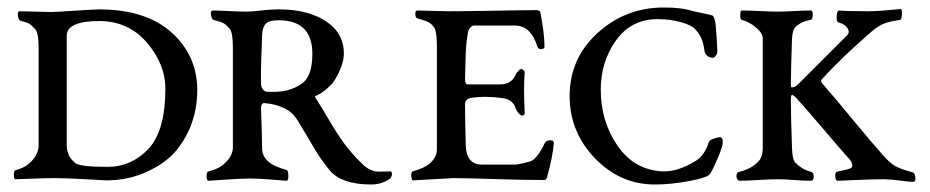

<svg xmlns="http://www.w3.org/2000/svg" viewBox="-20 -478 2480 512"><path d="M181 -43Q194 -33 267 -33Q330 -33 376 -81Q421 -130 421 -242Q421 -306 372.5 -363.5Q324 -421 246 -422Q158 -422 158 -383V-91Q158 -61 181 -43ZM263 3Q260 3 208.5 0Q157 -3 125 -3Q101 -3 63.5 -1.5Q26 0 21 0Q17 0 17 -11.5Q17 -23 21 -24Q48 -31 64 -48Q82 -67 83 -89V-350Q83 -390 74 -400Q64 -411 58.5 -414.5Q53 -418 34 -423Q31 -424 29 -430Q27 -436 27.5 -442Q28 -448 33 -448Q47 -448 73 -447Q99 -446 115 -446Q128 -446 181.5 -449.5Q235 -453 243 -453Q370 -453 438.5 -390.5Q507 -328 506 -235Q505 -146 452 -79Q425 -45 374 -21Q323 3 263 3Z M676 -258Q676 -245 681 -239.5Q686 -234 690.5 -233.5Q695 -233 709 -233Q752 -233 782 -253Q813 -272 813 -334Q813 -424 723 -424Q697 -424 688.5 -414.5Q680 -405 679 -386Q675 -294 676 -258ZM676 -189Q677 -166 678 -129.5Q679 -93 679 -81Q680 -41 744 -25Q749 -23 749 -9.5Q749 4 744 4Q740 4 705 1Q670 -2 648 -2Q623 -2 582.5 1Q542 4 536 4Q531 4 531 -8Q531 -20 536 -21Q565 -28 581 -44Q601 -64 601 -85V-352Q601 -392 592 -402Q582 -413 575.5 -416.5Q569 -420 549 -425Q546 -426 544 -432Q542 -438 542.5 -444Q543 -450 548 -450Q562 -450 591 -448.5Q620 -447 639 -447Q650 -447 675.5 -450Q701 -453 723 -453Q801 -453 849 -421.5Q897 -390 897 -335Q897 -314 884.5 -287Q872 -260 862 -251Q842 -231 822 -222Q818 -221 822 -216Q834 -198 856.5 -159.5Q879 -121 898.5 -94.5Q918 -68 946 -41Q956 -31 965.5 -26.5Q975 -22 980.5 -21Q986 -20 1000 -20.5Q1014 -21 1021 -21Q1024 -21 1025 -17Q1026 -13 1024 -8Q1022 -3 1019 -1Q997 14 970 14Q891 14 859 -24Q847 -39 837 -53Q827 -67 821 -77.5Q815 -88 799.5 -114Q784 -140 771 -161Q759 -179 741 -188Q715 -201 686 -203Q681 -204 678.5 -200Q676 -196 676 -189Z M1323 -216Q1275 -223 1237 -217Q1220 -214 1220 -200Q1220 -168 1222 -90Q1224 -39 1265 -39H1353Q1358 -39 1376.5 -43Q1395 -47 1401 -51Q1419 -66 1433 -97Q1437 -104 1448 -104Q1457 -104 1457 -96Q1453 -56 1440 -10Q1438 2 1431 2Q1380 2 1299.5 -0.5Q1219 -3 1188 -3L1081 3Q1079 3 1077.5 -3Q1076 -9 1077 -15Q1078 -21 1081 -21Q1112 -30 1126 -42Q1145 -59 1145 -79V-357Q1145 -398 1136 -407Q1133 -410 1131 -412.5Q1129 -415 1126.5 -416.5Q1124 -418 1122.5 -419Q1121 -420 1117 -421.5Q1113 -423 1111 -423.5Q1109 -424 1103 -426Q1097 -428 1093 -429Q1088 -430 1087.5 -440Q1087 -450 1093 -450Q1107 -450 1132.5 -449Q1158 -448 1174 -448Q1212 -448 1268.5 -449Q1325 -450 1363 -450.5Q1401 -451 1409 -451Q1420 -451 1421 -445Q1432 -388 1432 -353Q1432 -347 1421 -347Q1416 -347 1413 -354Q1404 -381 1393 -392Q1378 -410 1351 -410H1245Q1239 -410 1234 -404.5Q1229 -399 1228 -392Q1223 -364 1222 -339Q1220 -273 1220 -268Q1220 -253 1227 -253H1314Q1333 -253 1344 -263Q1353 -272 1356 -281Q1365 -294 1370 -294Q1373 -294 1376.5 -290.5Q1380 -287 1379 -283Q1376 -243 1379 -182Q1381 -170 1373 -170Q1364 -170 1355 -189Q1349 -211 1323 -216Z M1750 -458Q1796 -458 1822 -450Q1828 -448 1850.5 -443.5Q1873 -439 1879 -437Q1884 -436 1888 -416Q1892 -373 1893 -340Q1893 -335 1888.5 -329Q1884 -323 1880 -324Q1860 -326 1858 -346Q1854 -380 1833 -401Q1822 -412 1793.5 -419.5Q1765 -427 1734 -427Q1663 -427 1622.5 -370Q1582 -313 1582 -239Q1582 -154 1627 -89Q1672 -24 1748 -21Q1787 -20 1832 -47Q1859 -62 1870 -99Q1871 -104 1882.5 -108Q1894 -112 1900 -112Q1909 -112 1907 -94Q1905 -82 1893.5 -55Q1882 -28 1874 -15Q1869 -5 1819.5 4.5Q1770 14 1726 14Q1634 14 1566.5 -56Q1499 -126 1499 -222Q1499 -322 1573.5 -390Q1648 -458 1750 -458Z M2333 -66Q2353 -43 2367.5 -35Q2382 -27 2415 -18Q2420 -16 2421 -4.5Q2422 7 2415 7Q2407 7 2381 3.5Q2355 0 2337 0Q2309 0 2263 2Q2217 4 2214 4Q2208 4 2207.5 -7.5Q2207 -19 2212 -20Q2216 -21 2222.5 -22.5Q2229 -24 2234 -25Q2239 -26 2243.5 -27.5Q2248 -29 2250.5 -31Q2253 -33 2253 -36Q2253 -46 2242 -57Q2224 -77 2178.5 -130.5Q2133 -184 2107 -213Q2096 -225 2092 -225Q2089 -225 2089 -210Q2089 -167 2092 -83Q2093 -52 2101 -44Q2119 -26 2142 -20Q2150 -18 2150 -7Q2150 4 2142 4Q2123 4 2097.5 2Q2072 0 2056 0Q2035 0 2002 2Q1969 4 1952 4Q1948 4 1945.5 -1.5Q1943 -7 1944.5 -13Q1946 -19 1952 -20Q1984 -28 2002 -47Q2014 -59 2014 -83V-375Q2014 -389 1999 -402Q1979 -420 1958 -425Q1954 -426 1954 -438Q1954 -450 1958 -450Q1978 -450 2007.5 -448.5Q2037 -447 2056 -447Q2072 -447 2097 -448.5Q2122 -450 2142 -450Q2148 -450 2147.5 -438Q2147 -426 2142 -425Q2120 -422 2103 -408Q2093 -399 2092 -375Q2089 -292 2089 -253Q2089 -245 2092 -245Q2100 -245 2107 -252L2239 -384Q2247 -392 2240 -403Q2233 -414 2216 -418Q2210 -420 2211 -435Q2212 -450 2218 -450Q2239 -448 2293 -448Q2324 -448 2381 -454Q2386 -454 2385 -440Q2384 -426 2381 -425Q2350 -421 2333.5 -413.5Q2317 -406 2293 -384Q2223 -323 2171 -266Q2167 -262 2174 -254Q2208 -215 2254.5 -158.5Q2301 -102 2333 -66Z"/></svg>

Font: EB Garamond
Style: SC
Weight: 400
Version: Version 000.010